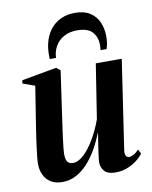

<svg xmlns="http://www.w3.org/2000/svg" viewBox="-85 -814 704 889"><g transform="rotate(-10 266.5 -369.0)"><path d="M136.5 12Q103.5 12 82 -1.8Q60.5 -15.5 49.8 -38.5Q39 -61.5 39 -90.5Q39 -103.5 41.5 -127Q44 -150.5 47.5 -177.2Q51 -204 54.8 -227.8Q58.5 -251.5 60.5 -265.5L89.5 -449L32.5 -469.5L35 -484.5L199 -514L217.5 -499L186 -279Q183.5 -261 180 -236.2Q176.5 -211.5 173.2 -186.8Q170 -162 168 -142.5Q166 -123 166 -115Q166 -99.5 169 -88.8Q172 -78 179.5 -72.2Q187 -66.5 200.5 -66.5Q225.5 -66.5 252 -91.8Q278.5 -117 302.5 -158Q326.5 -199 343.5 -246.5L383.5 -502.5H505.5L443 -82Q441 -66 445.8 -57.2Q450.5 -48.5 460 -48.5Q470 -48.5 482.5 -55.2Q495 -62 506.5 -75.5L517.5 -54.5Q504.5 -37 484.2 -22Q464 -7 439.2 2Q414.5 11 387 11Q349.5 11 334.2 -6.8Q319 -24.5 319 -49Q319 -54.5 320.8 -69.5Q322.5 -84.5 325.5 -104.5Q328.5 -124.5 331.8 -145.2Q335 -166 337.5 -182.5H336Q321 -144 301 -109Q281 -74 256 -46.8Q231 -19.5 201.2 -3.8Q171.5 12 136.5 12ZM177 -559Q177 -563.5 176.8 -567.5Q176.5 -571.5 176.5 -579.5Q176.5 -616 186.5 -647Q196.5 -678 216 -701Q235.5 -724 264 -736.8Q292.5 -749.5 328.5 -749.5Q372 -749.5 399.2 -731.8Q426.5 -714 439.8 -683.8Q453 -653.5 453 -616.5Q453 -594.5 450.2 -581.8Q447.5 -569 444.5 -559H415.5Q416 -562 416.8 -567Q417.5 -572 417.5 -583Q417.5 -619 396.5 -643.5Q375.5 -668 324 -668Q288.5 -668 262.2 -653.5Q236 -639 221.8 -614.2Q207.5 -589.5 206.5 -559Z"/></g></svg>

Font: Merriweather 144pt SemiBold
Style: Italic
Weight: 600
Italic angle: -7.8°
Version: Version 2.101